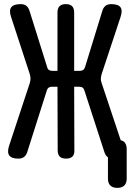

<svg xmlns="http://www.w3.org/2000/svg" viewBox="-20 -760 640 932"><path d="M112 -21Q107 -6 96.5 2Q86 10 69 10Q36 10 25 -5.5Q14 -21 24 -52L125 -358Q128 -369 128 -378.5Q128 -388 125 -399L34 -677Q23 -709 34.5 -724.5Q46 -740 80 -740Q97 -740 107.5 -732Q118 -724 123 -708L209 -434Q211 -425 217.5 -420.5Q224 -416 234 -416H259V-699Q259 -720 269 -730Q279 -740 299.5 -740Q320 -740 330 -730Q340 -720 340 -699V-416H367Q377 -416 383.5 -420.5Q390 -425 393 -435L477 -708Q482 -724 492.5 -732Q503 -740 520 -740Q554 -740 565 -724.5Q576 -709 565 -677L473 -399Q470 -388 469.5 -378.5Q469 -369 473 -358L566 -79Q577 -77 584 -70Q595 -58 595 -36V107Q595 129 583.5 140.5Q572 152 549.5 152Q527 152 515.5 140.5Q504 129 504 107V3H503Q492 -5 487 -21L390 -320Q387 -330 381 -334.5Q375 -339 365 -339H340L341 -31Q342 -10 331.5 0Q321 10 300.5 10Q280 10 270 0Q260 -10 260 -31L259 -339H232Q222 -339 216 -334.5Q210 -330 207 -320Z"/></svg>

Font: Maple Mono Medium
Style: Regular
Weight: 500
Monospace: yes
Designer: subframe7536
Version: Version 7.000